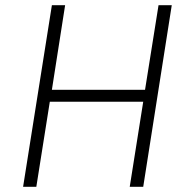

<svg xmlns="http://www.w3.org/2000/svg" viewBox="-20 -720 682 740"><path d="M591 -700 539 -374H180L231 -700H180L69 0H120L172 -328H532L480 0H532L642 -700Z"/></svg>

Font: Arthouse Owned Light
Style: Italic
Weight: 300
Italic angle: -10°
Designer: Jeremy Tribby
Foundry: Tribby Type
Version: Version 1.000;PS 001.000;hotconv 1.0.88;makeotf.lib2.5.64775